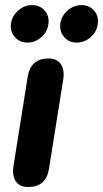

<svg xmlns="http://www.w3.org/2000/svg" viewBox="-20 -729 406 757"><path d="M33.1 -74.4 89.5 -428Q101.7 -498.4 171.3 -498.4Q204.4 -498.4 219.7 -476.4Q235.1 -454.3 229.3 -415.6L172.9 -62Q160.7 8.4 91.1 8.4Q58 8.4 42.7 -13.7Q27.3 -35.7 33.1 -74.4ZM23.1 -635Q27.3 -665.8 51.7 -687.4Q76 -708.9 106.6 -708.9Q137.5 -708.9 156.3 -687.3Q175.1 -665.6 170.9 -635Q167.5 -604.2 143.2 -582.6Q118.8 -561.1 88.2 -561.1Q57.4 -561.1 38.5 -582.7Q19.7 -604.4 23.1 -635ZM217.7 -635Q221.9 -665.8 246.2 -687.4Q270.5 -708.9 301.2 -708.9Q332 -708.9 350.8 -687.3Q369.7 -665.6 365.4 -635Q362 -604.2 337.7 -582.6Q313.4 -561.1 282.7 -561.1Q251.9 -561.1 233.1 -582.7Q214.3 -604.4 217.7 -635Z"/></svg>

Font: SN Pro Thin
Style: Italic
Weight: 200
Italic angle: -9°
Designer: Tobias Whetton
Foundry: Supernotes
Version: Version 1.003;Glyphs 3.3 (3324)